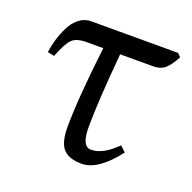

<svg xmlns="http://www.w3.org/2000/svg" viewBox="-88 -517 617 617"><g transform="rotate(20 221.0 -208.5)"><path d="M124 -428.7Q124 -428.7 420.9 -428.7L432.1 -417.5Q416.5 -388.2 401.4 -374.5Q386.2 -360.8 360.4 -360.8H247.6Q232.4 -191.4 232.4 -106.4Q232.4 -40.5 263.7 -40.5Q304.7 -40.5 350.6 -86.9L369.6 -69.3Q307.1 12.2 251 12.2Q208 12.2 188.2 -9Q168.5 -30.3 168.5 -83.5Q168.5 -178.2 189.9 -360.8H134.3Q98.6 -360.8 83.5 -345.9Q68.4 -331.1 49.8 -283.2L26.9 -288.1Q29.8 -310.5 36.4 -332.8Q43 -355 54.2 -377.7Q65.4 -400.4 83.5 -414.6Q101.6 -428.7 124 -428.7Z"/></g></svg>

Font: Libertinage
Style: l
Weight: 400
Designer: OSP
Foundry: OSP
Version: Version 1.0; 2008; OFL relea